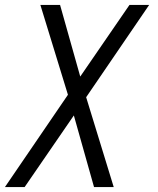

<svg xmlns="http://www.w3.org/2000/svg" viewBox="-70 -550 640 780"><path d="M392 210H312L230 -81L30 210H-50L206 -165L94 -530H174L256 -239L456 -530H536L280 -155Z"/></svg>

Font: Lode Term
Style: Italic
Weight: 400
Italic angle: -11°
Monospace: yes
Designer: Belleve Invis
Foundry: Belleve Invis
Version: Version 29.2.0